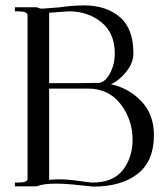

<svg xmlns="http://www.w3.org/2000/svg" viewBox="-20 -690 607 711"><path d="M235 -648Q227 -648 198.5 -645.5Q170 -643 162 -643V-382Q303 -382 345 -383Q368 -384 386.5 -417Q405 -450 405 -493Q405 -567 355.5 -607.5Q306 -648 235 -648ZM82 -633Q82 -648 48 -648H35V-663H117Q126 -658 137 -658Q140 -658 202 -663Q249 -670 292 -670Q372 -670 423 -627.5Q474 -585 474 -492Q474 -458 448.5 -425.5Q423 -393 391 -378Q456 -364 503 -315.5Q550 -267 550 -189Q550 -93 489.5 -46Q429 1 325 1Q323 1 301 -1.5Q279 -4 247 -7Q215 -10 189 -10Q138 -10 117 0H35V-14H48Q82 -14 82 -28ZM162 -24Q186 -26 199 -26Q229 -26 272 -20Q315 -14 322 -14Q399 -14 435 -60.5Q471 -107 471 -173Q471 -246 427 -304Q383 -362 305 -362H162Z"/></svg>

Font: kawoszeh
Style: Medium
Weight: 500
Version: Version 000.030